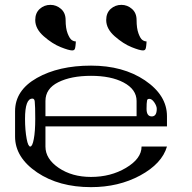

<svg xmlns="http://www.w3.org/2000/svg" viewBox="-20 -770 790 790"><path d="M542 -687.5Q542 -653.3 549.8 -632.3Q557.6 -611.3 565.9 -605.5Q574.2 -599.6 583 -599.6Q583 -597.7 582.5 -590.8Q582 -584 581.5 -580.6Q581.1 -577.1 580.1 -572.3Q579.1 -567.4 576.2 -564.9Q573.2 -562.5 568.4 -562.5Q554.7 -562.5 521 -576.2Q487.3 -589.8 452.1 -620.6Q417 -651.4 417 -687.5Q417 -716.8 435.5 -733.4Q454.1 -750 479.5 -750Q503.9 -750 522.9 -733.4Q542 -716.8 542 -687.5ZM250 -687.5Q250 -653.3 258.3 -632.3Q266.6 -611.3 274.9 -605.5Q283.2 -599.6 292 -599.6Q292 -597.7 291.5 -590.8Q291 -584 290.5 -580.6Q290 -577.1 289.1 -572.3Q288.1 -567.4 285.2 -564.9Q282.2 -562.5 277.3 -562.5Q263.7 -562.5 229.5 -576.2Q195.3 -589.8 160.2 -620.6Q125 -651.4 125 -687.5Q125 -716.8 143.6 -733.4Q162.1 -750 187.5 -750Q211.9 -750 231 -733.4Q250 -716.8 250 -687.5ZM625 -322.3Q625 -334 614.3 -349.6Q604.5 -363.3 594.7 -363.3Q585.9 -363.3 585 -356.4Q583 -346.7 583 -322.3Q583 -291 604.5 -291Q625 -291 625 -322.3ZM123 -351.6Q122.1 -364.3 113.3 -364.3Q83 -364.3 83 -281.2Q83 -234.4 89.8 -198.2Q95.7 -167 104.5 -167Q113.3 -167 119.1 -198.2Q125 -228.5 125 -281.2Q125 -334 123 -351.6ZM667 -250H167V-167Q167 -116.2 221.7 -79.1Q276.4 -42 354.5 -42Q435.5 -42 498 -79.1Q562.5 -117.2 562.5 -167H667Q646.5 -96.7 556.6 -47.9Q467.8 0 354.5 0Q222.7 0 132.8 -60.5Q42 -122.1 42 -208V-312.5Q42 -398.4 131.8 -449.2Q221.7 -500 354.5 -500Q486.3 -500 576.2 -439.5Q667 -377.9 667 -292ZM542 -292V-354.5Q542 -402.3 488.3 -430.7Q436.5 -458 354.5 -458Q272.5 -458 219.7 -431.6Q167 -405.3 167 -354.5V-292Z"/></svg>

Font: okolaksMetalik
Style: bold
Weight: 700
Width: 7
Version: Version 0.6